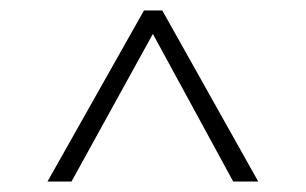

<svg xmlns="http://www.w3.org/2000/svg" viewBox="-20 -873 586 368"><path d="M291 -853 475 -525H427L273 -808L117 -525H71L256 -853Z"/></svg>

Font: Bitter Pro Light
Style: Regular
Weight: 300
Designer: Sol Matas, and Bitter project Authors
Foundry: Sol Matas
Version: Version 1.010